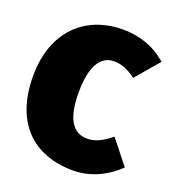

<svg xmlns="http://www.w3.org/2000/svg" viewBox="-134 -824 863 951"><g transform="rotate(20 297.0 -348.5)"><path d="M354 -719C151 -719 12 -583 12 -351C12 -108 145 22 358 22C456 22 540 -26 594 -80L494 -206C452 -172 415 -150 369 -150C292 -150 252 -216 252 -351C252 -484 291 -556 365 -556C411 -556 447 -536 481 -511L586 -634C525 -688 448 -719 354 -719Z"/></g></svg>

Font: Fira Sans Ultra
Style: Regular
Weight: 950
Designer: Carrois Corporate & Edenspiekermann AG
Foundry: Carrois Corporate GbR & Edenspiekermann AG
Version: Version 4.203;PS 004.203;hotconv 1.0.88;makeotf.lib2.5.64775